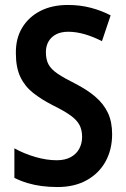

<svg xmlns="http://www.w3.org/2000/svg" viewBox="-20 -744 508 774"><path d="M432 -203Q432 -141 405.5 -93Q379 -45 329.5 -17.5Q280 10 212 10Q178 10 148 6Q118 2 91 -6Q64 -14 38 -27V-146Q78 -124 123 -111Q168 -98 209 -98Q242 -98 265 -110.5Q288 -123 299.5 -144.5Q311 -166 311 -192Q311 -220 300.5 -240Q290 -260 264.5 -278.5Q239 -297 194 -319Q147 -343 113.5 -369.5Q80 -396 62 -434Q44 -472 44 -529Q43 -589 69.5 -632.5Q96 -676 143 -700Q190 -724 254 -724Q303 -724 346.5 -712.5Q390 -701 426 -682L391 -578Q356 -596 321.5 -606Q287 -616 255 -616Q226 -616 206 -605.5Q186 -595 175.5 -576.5Q165 -558 165 -534Q165 -504 175.5 -484.5Q186 -465 211.5 -447.5Q237 -430 283 -407Q332 -382 365 -353.5Q398 -325 415 -289Q432 -253 432 -203Z"/></svg>

Font: Noto Sans Khmer Condensed SemiBold
Style: Regular
Weight: 600
Width: 3
Designer: Danh Hong and the Monotype Design Team
Foundry: Monotype Imaging Inc.
Version: Version 2.004